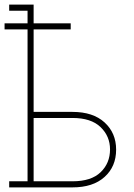

<svg xmlns="http://www.w3.org/2000/svg" viewBox="-31 -812 579 832"><path d="M8.8 0V-26.4H88.4V-684.6H-11.2V-710.9H88.4V-765.6H8.8V-792H114.7V-710.9H275.4V-684.6H114.7V-327.1H283.2Q372.1 -327.1 422.1 -281.5Q472.2 -235.8 472.2 -163.6Q472.2 -90.3 422.1 -45.2Q372.1 0 283.2 0ZM114.7 -26.4H283.2Q364.3 -26.4 405 -65.7Q445.8 -105 445.8 -164.6Q445.8 -221.7 404.8 -261.2Q363.8 -300.8 283.2 -300.8H114.7Z"/></svg>

Font: Roboto Slab Thin
Style: Regular
Weight: 100
Designer: Google
Version: Version 2.000; ttfautohint (v1.8.1.43-b0c9)